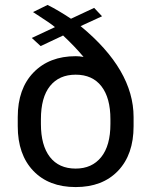

<svg xmlns="http://www.w3.org/2000/svg" viewBox="-20 -749 615 779"><path d="M268 -673 362 -717 394 -683 307 -643Q522 -466 522 -274V-237Q522 -122 459 -56Q396 10 287 10Q178 10 115 -56Q52 -122 52 -237V-274Q52 -389 116 -455Q180 -521 287 -521Q303 -521 319 -518Q285 -559 236 -605L145 -562Q145 -562 109 -595L203 -639Q184 -655 140 -683L114 -700L173 -729Q217 -707 268 -673ZM146 -265V-246Q146 -159 182.5 -112Q219 -65 287 -65Q353 -65 390.5 -111.5Q428 -158 428 -246V-265Q428 -352 391.5 -399Q355 -446 287 -446Q220 -446 183 -400Q146 -354 146 -265Z"/></svg>

Font: Chivo
Style: Regular
Weight: 400
Designer: Hector Gatti
Foundry: Omnibus-Type
Version: Version 1.003